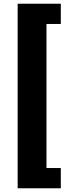

<svg xmlns="http://www.w3.org/2000/svg" viewBox="-20 -847 392 1033"><path d="M307.1 -718V-827H75V166H307.1V57H230.1V-718Z"/></svg>

Font: Asimov
Style: Wid
Weight: 500
Designer: Google
Version: Version 2.000980; 2014